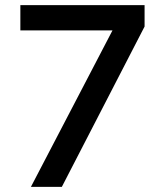

<svg xmlns="http://www.w3.org/2000/svg" viewBox="-20 -725 640 745"><path d="M100 0 442 -656 447 -607H59V-705H541V-622L220 0Z"/></svg>

Font: Nunito Sans 7pt SemiBold
Style: Regular
Weight: 600
Designer: Vernon Adams
Foundry: Vernon Adams
Version: Version 3.101;gftools[0.9.27]